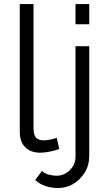

<svg xmlns="http://www.w3.org/2000/svg" viewBox="-20 -750 537 951"><path d="M78 -730H146V-117.9Q146 -79 159.8 -67Q173.5 -54.9 194.3 -54.9Q212.4 -54.9 230.4 -58.8Q248.3 -62.8 261.3 -67.5L273.3 -11.9Q253.9 -4.4 226.6 1Q199.2 6.4 178.9 6.4Q132.6 6.4 105.3 -20.7Q78 -47.8 78 -95.3ZM268.5 181.3Q236 181.3 206.6 172Q177.2 162.8 154.4 141.6L188 96.5Q203.2 110.4 222.8 115.4Q242.3 120.4 261.2 120.4Q284.9 120.4 306 108.2Q327 96 340.5 74.6Q354 53.2 354 26.8V-521.1H422V22.6Q422 68.6 399.7 104.6Q377.5 140.6 342.7 161Q308 181.3 268.5 181.3ZM354 -629.7V-730H422V-629.7Z"/></svg>

Font: Raleway Thin
Style: Regular
Weight: 100
Designer: Matt McInerney, Pablo Impallari, Rodrigo Fuenzalida
Foundry: Matt McInerney, Pablo Impallari, Rodrigo Fuenzalida
Version: Version 4.026